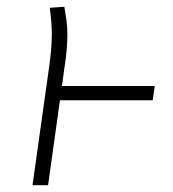

<svg xmlns="http://www.w3.org/2000/svg" viewBox="-20 -547 510 567"><path d="M431 -251H157L122 0H76L126 -356Q133 -406 133 -447Q133 -480 127 -524L170 -527Q173 -510 176 -489.5Q179 -469 179 -445Q179 -400 170 -345L163 -293H437Z"/></svg>

Font: Fira Sans ExtraLight
Style: Italic
Weight: 275
Italic angle: -8°
Designer: Carrois Corporate & Edenspiekermann AG
Foundry: Carrois Corporate GbR & Edenspiekermann AG
Version: Version 4.203